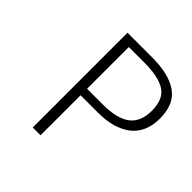

<svg xmlns="http://www.w3.org/2000/svg" viewBox="-188 -886 1044 1044"><g transform="rotate(45 333.5 -364.5)"><path d="M212 0V-729H401Q531 -729 599 -681Q667 -633 667 -524Q667 -417 598 -362.5Q529 -308 405 -308H272V0ZM272 -358H393Q502 -358 554 -397.5Q606 -437 606 -524Q606 -610 554 -644.5Q502 -679 389 -679H272Z"/></g></svg>

Font: NotoSansHansLight
Style: Regular
Weight: 300
Designer: Ryoko NISHIZUKA  (kana & ideographs); Paul D. Hunt (Latin, Greek & Cyrillic); Wenlong ZHANG  (bopomofo); Sandoll Communi
Foundry: Adobe Systems Incorporated
Version: Version 1.00;December 8, 2021;FontCreator 13.0.0.2675 64-bit